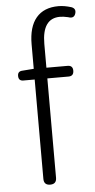

<svg xmlns="http://www.w3.org/2000/svg" viewBox="-56 -842 434 876"><g transform="rotate(-5 160.5 -404.0)"><path d="M138 0Q109 0 109 -29V-484H57Q35 -484 35 -507Q35 -528 56 -529L109 -533V-645Q109 -725 144 -766.5Q179 -808 246 -808Q273 -808 305 -798Q326 -790 320 -769Q313 -744 286 -754Q264 -759 249 -759Q167 -759 167 -642V-533H264Q288 -533 288 -509Q288 -484 264 -484H227H167V-29Q167 0 138 0Z"/></g></svg>

Font: GenSenRounded TW L
Style: Regular
Weight: 300
Version: Version 1.501;PS 1;hotconv 16.6.51;makeotf.lib2.5.65220